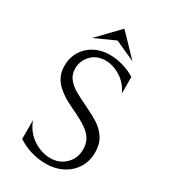

<svg xmlns="http://www.w3.org/2000/svg" viewBox="-212 -968 952 1081"><g transform="rotate(30 264.0 -428.0)"><path d="M81 -43V-164Q107 -97 160.5 -62.5Q214 -28 272 -28Q330 -28 369 -66.5Q408 -105 408 -162Q408 -200 392.5 -227Q377 -254 343 -277.5Q309 -301 247 -330Q160 -370 120.5 -413.5Q81 -457 81 -519Q81 -572 106.5 -613.5Q132 -655 175.5 -677.5Q219 -700 271 -700Q316 -700 359 -687.5Q402 -675 439 -652V-544Q415 -599 366.5 -629.5Q318 -660 268 -660Q211 -660 176 -623Q141 -586 141 -535Q141 -498 162 -471.5Q183 -445 213.5 -427Q244 -409 299 -383Q355 -356 391 -333Q427 -310 451 -273Q475 -236 475 -183Q475 -123 446.5 -79Q418 -35 370.5 -11.5Q323 12 267 12Q215 12 167 -2.5Q119 -17 81 -43ZM269 -868 400 -732 269 -791 138 -732Z"/></g></svg>

Font: BellefairVN
Style: Regular
Weight: 400
Designer: Nick Shinn, Liron Lavi Turkenic
Foundry: Shinntype
Version: Version 1.003